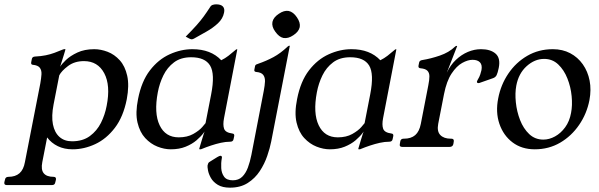

<svg xmlns="http://www.w3.org/2000/svg" viewBox="-85 -678 2766 886"><path d="M192.5 -370.2Q199.5 -382.2 219.4 -401.2Q239.2 -420.2 272.1 -435.6Q305 -451 350 -451Q380 -451 411.5 -439Q443 -427 467.5 -400Q492 -373 502 -328.5Q512 -284 500 -220Q484 -139 445 -88Q406 -37 354.5 -13Q303 11 250 11Q211.5 11 181.9 -3.4Q152.2 -17.8 132.5 -43.8L110.2 70Q103.2 105 116.8 121.5Q130.2 138 162.2 138Q175.2 138 173.2 151L170.2 163Q168.2 176 155.2 176H-54Q-67 176 -65 163L-62 151Q-60 138 -46 138Q-14 138 4.9 121.5Q23.8 105 30 70L101 -293Q105.2 -317 106.4 -335.2Q107.5 -353.5 98.8 -365.2Q90 -377 66 -379Q57 -380 59 -391L62 -406Q64 -416.2 76 -417Q105 -418.5 126.1 -422.9Q147.2 -427.2 165.9 -434.1Q184.5 -441 206.8 -450.2Q209.5 -451.2 212 -451.2Q214.5 -451.2 215.5 -451.2H216.5Q217.5 -451.2 216.5 -449.2Q216.5 -448.2 215.5 -444.2Q214.5 -440.2 209.5 -424.2Q204.5 -408.2 192.5 -370.2ZM162.2 -195.8Q151.8 -142 159.2 -104.1Q166.8 -66.2 189.5 -46.1Q212.2 -26 247.2 -26Q296.8 -26 329.5 -50Q362.2 -74 380.9 -111.2Q399.5 -148.5 407.2 -189.8Q425.8 -284.2 396 -340.1Q366.2 -396 302.5 -396Q259 -396 229 -373.4Q199 -350.8 188.5 -330.5Z M889.5 -243.2Q907.8 -337.2 884.5 -375.5Q861.2 -413.8 797.2 -413.8Q749.2 -413.8 718 -390.2Q686.8 -366.8 668.9 -330.1Q651 -293.5 643.2 -252Q625 -155.8 651.6 -100Q678.2 -44.2 739.8 -44.2Q779 -44.2 806.4 -59.6Q833.8 -75 848.1 -91.4Q862.5 -107.8 863.5 -109.8ZM948.8 -133Q942.8 -102 949.1 -84Q955.5 -66 986.8 -62Q997.8 -61 995.8 -50L992.8 -36Q990.8 -24 976.8 -24Q956.2 -24 933.9 -19Q911.5 -14 889 -6.5Q866.5 1 844.5 10Q843.5 11 838.5 11H836.5Q834.5 11 834.5 8Q836.5 2 845.5 -29Q854.5 -60 865.5 -90H870.5Q866.5 -81 854.4 -64.5Q842.2 -48 821.8 -30.5Q801.2 -13 771.6 -1Q742 11 703 11Q673 11 641.5 -1.5Q610 -14 585 -41Q560 -68 549.5 -112.5Q539 -157 552 -221Q568 -303 607 -353.5Q646 -404 698 -427.5Q750 -451 803 -451Q888 -451 936 -400Q953.8 -408.8 969.1 -420.6Q984.5 -432.5 994.9 -441.8Q1005.2 -451 1007.8 -451Q1010.8 -451 1009.8 -449ZM772 -509Q804 -541.2 822.8 -562.4Q841.5 -583.5 855.1 -602.2Q868.8 -621 885 -646Q889.2 -653.2 896.8 -655.6Q904.2 -658 912.5 -658Q934.5 -658 943.8 -647.8Q953 -637.5 948.8 -619Q943.5 -592 920.8 -570.6Q898 -549.2 867.2 -531.9Q836.5 -514.5 809.5 -499.5Q806.2 -498.5 803.4 -497.2Q800.5 -496 798 -496.8Q794.2 -496.8 786.2 -501.2Z M1166.5 -25Q1160.8 4.8 1148.2 41.4Q1135.8 78 1113.9 111.4Q1092 144.8 1058.2 166.4Q1024.5 188 976.2 188Q941.5 188 920.1 174.9Q898.8 161.8 888.2 143.2Q877.8 124.8 874.8 108.1Q871.8 91.5 872.8 85.5Q873.8 80.5 875.8 75.6Q877.8 70.8 884.5 67.5L917.8 46.8Q928.5 40.8 931.5 40.8Q941.5 40.8 938.5 52.8Q934.5 74.5 935.9 97.8Q937.2 121 949.2 137.5Q961.2 154 989.2 154Q1016 154 1032.6 137.8Q1049.2 121.5 1059 95Q1068.8 68.5 1075 37L1132.2 -259Q1137 -284 1137.8 -302.2Q1138.5 -320.5 1129.8 -332.2Q1121 -344 1097 -346Q1086.2 -347 1089 -358L1092 -373Q1093 -378 1096.9 -380.1Q1100.8 -382.2 1107 -384Q1144.5 -397 1177 -414.5Q1209.5 -432 1242 -462.8Q1246.8 -467 1249.5 -467H1250.5Q1252.5 -467 1252.2 -465.8ZM1246.8 -627.5Q1268.5 -623 1285.2 -598Q1301.8 -573.8 1298.2 -553Q1293.8 -532 1268.8 -515.5Q1244.5 -499 1222.8 -502.8Q1203 -506.8 1185.2 -532Q1168 -555.2 1172.2 -577Q1176.8 -598 1201.8 -614.5Q1226 -631 1246.8 -627.5Z M1623.5 -243.2Q1641.8 -337.2 1618.5 -375.5Q1595.2 -413.8 1531.2 -413.8Q1483.2 -413.8 1452 -390.2Q1420.8 -366.8 1402.9 -330.1Q1385 -293.5 1377.2 -252Q1359 -155.8 1385.6 -100Q1412.2 -44.2 1473.8 -44.2Q1513 -44.2 1540.4 -59.6Q1567.8 -75 1582.1 -91.4Q1596.5 -107.8 1597.5 -109.8ZM1682.8 -133Q1676.8 -102 1683.1 -84Q1689.5 -66 1720.8 -62Q1731.8 -61 1729.8 -50L1726.8 -36Q1724.8 -24 1710.8 -24Q1690.2 -24 1667.9 -19Q1645.5 -14 1623 -6.5Q1600.5 1 1578.5 10Q1577.5 11 1572.5 11H1570.5Q1568.5 11 1568.5 8Q1570.5 2 1579.5 -29Q1588.5 -60 1599.5 -90H1604.5Q1600.5 -81 1588.4 -64.5Q1576.2 -48 1555.8 -30.5Q1535.2 -13 1505.6 -1Q1476 11 1437 11Q1407 11 1375.5 -1.5Q1344 -14 1319 -41Q1294 -68 1283.5 -112.5Q1273 -157 1286 -221Q1302 -303 1341 -353.5Q1380 -404 1432 -427.5Q1484 -451 1537 -451Q1622 -451 1670 -400Q1687.8 -408.8 1703.1 -420.6Q1718.5 -432.5 1728.9 -441.8Q1739.2 -451 1741.8 -451Q1744.8 -451 1743.8 -449Z M1771.5 0Q1757 0 1760 -13L1762 -25Q1764 -38 1777 -38H1779Q1812 -38 1831 -54.5Q1850 -71 1856.8 -106L1891.5 -284.5Q1896.5 -309.2 1896.5 -325.6Q1896.5 -342 1887.4 -351.5Q1878.2 -361 1855 -363Q1844.2 -364 1846.2 -375L1849.2 -390Q1851.2 -399.2 1864.2 -401Q1903 -407.2 1944.9 -421.6Q1986.8 -436 2013.5 -461.8Q2018.5 -466.2 2021.5 -466.2H2022.5Q2024.5 -466.2 2024.5 -465L1976.8 -342.5Q1993.5 -378 2018.9 -401.9Q2044.2 -425.8 2073.9 -438.4Q2103.5 -451 2134.8 -451Q2178.5 -451 2202 -430.4Q2225.5 -409.8 2216.5 -364.8Q2211.8 -341.8 2206.8 -331.6Q2201.8 -321.5 2190.8 -317.5L2131 -296.5Q2128.8 -295.5 2126.9 -295Q2125 -294.5 2122.8 -294.5Q2114.8 -294.5 2116 -302.5Q2116.8 -304.5 2117.8 -306.5Q2118.8 -308.5 2119.8 -310.5Q2127.8 -323.5 2131.2 -334.5Q2134.8 -345.5 2136.8 -354.5Q2141 -378.5 2129.9 -390.2Q2118.8 -402 2095.5 -402Q2074 -402 2047.9 -387.6Q2021.8 -373.2 1998.8 -338.5Q1975.8 -303.8 1964 -244L1937.2 -106.8Q1930.5 -71.8 1946.9 -54.9Q1963.2 -38 1995.2 -38H1997.8Q2011 -38 2009 -25L2007 -13Q2004 0 1989.2 0Z M2382.8 11Q2322.5 11 2280.2 -20.9Q2238 -52.8 2219.6 -106.4Q2201.2 -160 2214 -224.2Q2226 -287 2260.8 -338.4Q2295.5 -389.8 2348.1 -420.4Q2400.8 -451 2466.2 -451Q2511 -451 2546.1 -432.5Q2581.2 -414 2604.4 -381.2Q2627.5 -348.5 2635.8 -306.1Q2644 -263.8 2635 -216Q2622.8 -153.2 2587.5 -101.8Q2552.2 -50.2 2499.9 -19.6Q2447.5 11 2382.8 11ZM2422.2 -33.8Q2449.5 -33.8 2476.1 -48.4Q2502.8 -63 2523 -90.6Q2543.2 -118.2 2550.2 -157Q2557 -191.5 2552.9 -234.4Q2548.8 -277.2 2533.2 -316.2Q2517.8 -355.2 2490.9 -380.8Q2464 -406.2 2426 -406.2Q2382.5 -406.2 2345.2 -372.6Q2308 -339 2297.5 -283Q2291 -248.5 2295.4 -205.8Q2299.8 -163 2315 -123.9Q2330.2 -84.8 2357.1 -59.2Q2384 -33.8 2422.2 -33.8Z"/></svg>

Font: Young Serif Light
Style: Italic
Weight: 300
Italic angle: -10.979°
Designer: Bastien Sozeau
Foundry: NBR — Bastien Sozeau
Version: Version 5.001